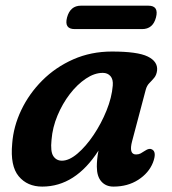

<svg xmlns="http://www.w3.org/2000/svg" viewBox="-20 -662 620 693"><path d="M457 -153Q444 -104.5 471 -104.5Q480.5 -104.5 487.5 -108.2Q494.5 -112 503.5 -118Q519 -128.5 529 -122.5Q546.5 -113 532 -75Q517 -37.5 479 -13Q441 11.5 389.5 11.5Q362 11.5 345.8 -7Q329.5 -25.5 329.5 -60.5Q329.5 -73.5 330.8 -87Q332 -100.5 335.5 -118.5Q252 11.5 132.5 11.5Q78.5 11.5 47.5 -25.8Q16.5 -63 24 -143.5Q28.5 -205.5 56.8 -264.8Q85 -324 132.8 -371.8Q180.5 -419.5 244.5 -447.8Q308.5 -476 384 -476Q476.5 -476 513.2 -458Q550 -440 547 -408Q545 -391.5 536.8 -381.5Q528.5 -371.5 519.2 -362.2Q510 -353 506 -338ZM166 -157.5Q161.5 -115 172.5 -98.5Q183.5 -82 203.5 -82Q229.5 -82 259.8 -107.8Q290 -133.5 317.8 -174.8Q345.5 -216 364.5 -263Q383.5 -310 387 -353Q389 -375.5 378.8 -387.2Q368.5 -399 351 -399Q321 -399 290 -378.2Q259 -357.5 232.2 -322.8Q205.5 -288 187.5 -245Q169.5 -202 166 -157.5ZM222 -599Q233.5 -641.5 272 -641.5H515.5Q554 -641.5 543 -599Q532 -557 493 -557H249.5Q211 -557 222 -599Z"/></svg>

Font: Fraunces 9pt SuperSoft SemiBold
Style: Italic
Weight: 600
Italic angle: -16°
Version: Version 1.000;[0bf87f6ff]